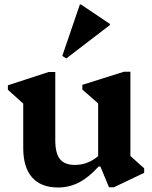

<svg xmlns="http://www.w3.org/2000/svg" viewBox="-20 -817 675 851"><path d="M237 14Q162 14 122.5 -30.5Q83 -75 83 -161V-402L126 -319L15 -419V-439L196 -498H225V-196Q225 -138 245.5 -112Q266 -86 312 -86Q346 -86 375.5 -99.5Q405 -113 431 -140V-80H418Q375 -32 331.5 -9Q288 14 237 14ZM463 13 425 -79H415V-403L458 -321L345 -420V-441L529 -499H558V-95L515 -164L619 -71V-51L485 13ZM274 -558 256 -569 334 -797H339L467 -711V-706Z"/></svg>

Font: Platypi Light SemiBold
Style: Regular
Weight: 600
Version: Version 1.200